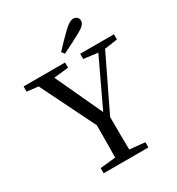

<svg xmlns="http://www.w3.org/2000/svg" viewBox="-218 -1085 1128 1222"><g transform="rotate(-30 345.5 -474.5)"><path d="M349.6 -782.2 334 -803.7Q390.6 -864.3 436.5 -908.2Q478.5 -949.2 504.9 -949.2Q522.5 -949.2 533.2 -939.5Q543.9 -929.7 543.9 -913.1Q543.9 -882.8 488.3 -853.5Q443.4 -828.1 349.6 -782.2ZM586.9 -681.6 397.5 -290Q397.5 -122.1 399.4 -49.8L511.7 -38.1V0H182.6V-38.1L295.9 -49.8Q297.9 -120.1 297.9 -286.1L100.6 -685.5L17.6 -695.3V-733.4H322.3V-695.3L214.8 -683.6L375 -338.9L537.1 -681.6L433.6 -695.3V-733.4H681.6V-695.3Z"/></g></svg>

Font: GenYoMin TW TTF Medium
Style: Regular
Weight: 500
Version: Version 1.300